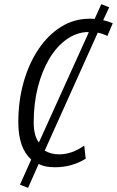

<svg xmlns="http://www.w3.org/2000/svg" viewBox="-20 -794 562 923"><path d="M115 109 76 94 130 -27Q68 -83 68 -206Q68 -309 93.5 -399Q119 -489 165 -557.5Q211 -626 273.5 -665Q336 -704 410 -704Q417 -704 422.5 -704Q428 -704 435 -703L467 -774L505 -759L476 -697Q502 -691 522 -682L496 -621Q475 -632 450 -637L195 -70Q224 -52 265 -52Q325 -52 385 -94L392 -31Q325 10 245 10Q222 10 202.5 6.5Q183 3 166 -6ZM167 -109 407 -639Q403 -640 397 -640Q345 -637 298.5 -603.5Q252 -570 217 -511.5Q182 -453 162 -375Q142 -297 142 -206Q142 -141 167 -109Z"/></svg>

Font: Ubuntu Sans Condensed
Style: Italic
Weight: 400
Width: 3
Italic angle: -13.5°
Designer: Dalton Maag Ltd
Foundry: Dalton Maag Ltd
Version: Version 1.006; ttfautohint (v1.8.4.7-5d5b)